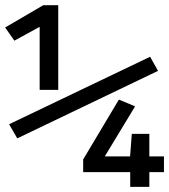

<svg xmlns="http://www.w3.org/2000/svg" viewBox="-21 -727 658 747"><path d="M205.6 -377.4H133.3V-622.6L34.9 -568.7L-1 -620L147.2 -706.7H205.6ZM593.8 -451.3 46.2 -188.7 14.4 -243.6 563.1 -506.2ZM616.9 -57.4H560V0H485.6V-57.4H302.6V-106.7L441.5 -339.5L504.6 -313.3L386.7 -118.5H485.1L491.8 -206.2H560V-118.5H616.9Z"/></svg>

Font: Fira Code
Style: Regular
Weight: 400
Designer: Carrois Corporate, Edenspiekermann AG, Nikita Prokopov
Foundry: Carrois Corporate, Edenspiekermann AG, Nikita Prokopov
Version: Version 5.002